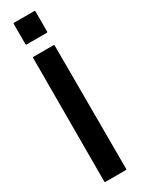

<svg xmlns="http://www.w3.org/2000/svg" viewBox="-235 -906 679 926"><g transform="rotate(-30 105.0 -442.5)"><path d="M45 0Q40 0 40 -5L41 -692Q41 -696 45 -696H157Q161 -696 161 -692L162 -5Q162 0 158 0ZM46 -764Q42 -764 42 -768V-881Q42 -885 46 -885H159Q163 -885 163 -881V-768Q163 -764 159 -764Z"/></g></svg>

Font: Staatliches
Style: Regular
Weight: 400
Designer: Brian LaRossa & Erica Carras
Foundry: Type Brut Foundry
Version: Version 1.000; ttfautohint (v1.8.2) -l 8 -r 50 -G 200 -x 14 